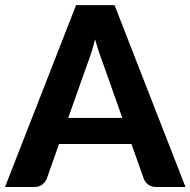

<svg xmlns="http://www.w3.org/2000/svg" viewBox="-29 -746 760 766"><path d="M711 0H594.5Q575 0 562.8 -9.2Q550.5 -18.5 544.5 -33L495.5 -171.5H206.5L157.5 -33Q152.5 -20.5 140 -10.2Q127.5 0 108.5 0H-9L274.5 -725.5H428ZM243 -275.5H459L380.5 -497.5Q373.5 -515 365.8 -538.5Q358 -562 350.5 -589Q343.5 -561.5 336 -537.8Q328.5 -514 321.5 -496.5Z"/></svg>

Font: Lato Heavy
Style: Regular
Weight: 800
Designer: Lukasz Dziedzic
Foundry: tyPoland Lukasz Dziedzic
Version: Version 2.007; 2014-02-27